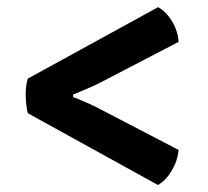

<svg xmlns="http://www.w3.org/2000/svg" viewBox="-20 -583 580 536"><path d="M421.5 -563Q444.5 -550 460.5 -523.2Q476.5 -496.5 478.5 -466L262 -353.5Q248 -346 223 -335.2Q198 -324.5 184 -319V-312Q198 -307 223 -296Q248 -285 262 -277L478.5 -164.5Q476 -134.5 459.5 -106.8Q443 -79 421 -66.5L57.5 -267Q52.5 -288.5 51.8 -314.8Q51 -341 57.5 -363.5Z"/></svg>

Font: Signika Negative Light SemiBold
Style: Regular
Weight: 600
Version: Version 2.001